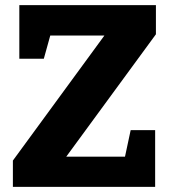

<svg xmlns="http://www.w3.org/2000/svg" viewBox="-20 -725 655 745"><path d="M582 0H30V-102L385 -587H175L150 -497H55V-705H585V-592L237 -117H465L487 -220H582Z"/></svg>

Font: BitterBold
Style: Bold
Weight: 700
Designer: Sol Matas
Foundry: Sol Matas
Version: Version 001.001